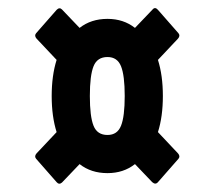

<svg xmlns="http://www.w3.org/2000/svg" viewBox="-20 -548 483 468"><path d="M131 -103Q124 -97 118 -104L68 -161Q63 -167 69 -174L118 -226Q106 -264 106 -314Q106 -364 118 -402L69 -454Q63 -461 68 -467L118 -524Q125 -531 131 -525L174 -480Q202 -502 242 -502Q281 -502 309 -480L352 -525Q358 -532 365 -524L415 -467Q420 -461 414 -454L365 -402Q377 -364 377 -314Q377 -264 365 -226L414 -174Q420 -167 415 -161L365 -104Q359 -97 351 -104L309 -148Q281 -126 242 -126Q202 -126 174 -148ZM242 -219Q266 -219 275 -241.5Q284 -264 284 -314Q284 -364 275 -386.5Q266 -409 242 -409Q217 -409 208 -386.5Q199 -364 199 -314Q199 -264 208 -241.5Q217 -219 242 -219Z"/></svg>

Font: Sofia Sans Extra Condensed ExtraBold
Style: Italic
Weight: 800
Italic angle: -9°
Designer: Botio Nikoltchev, Ani Petrova
Foundry: lettersoup
Version: Version 4.101; ttfautohint (v1.8.4.7-5d5b)